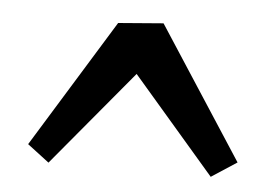

<svg xmlns="http://www.w3.org/2000/svg" viewBox="-33 -613 529 369"><g transform="rotate(5 231.5 -429.0)"><path d="M182 -565 269 -572 434 -318 385 -286 198 -503H253L72 -286L30 -318Z"/></g></svg>

Font: Rasa SemiBold
Style: Regular
Weight: 600
Designer: Anna Giedrys (Yrsa+Rasa design), David Brezina (Yrsa art-direction, Rasa art-direction, design)
Foundry: Rosetta Type Foundry
Version: Version 2.004